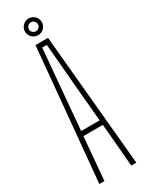

<svg xmlns="http://www.w3.org/2000/svg" viewBox="-244 -974 767 1009"><g transform="rotate(-30 140.0 -470.0)"><path d="M28 0 102.5 -800H178.5L252.5 0H222L199.5 -260H81.5L59 0ZM84.5 -289H196.5L181 -463L154.5 -771H126.5L99.5 -462.5ZM141 -838Q120.5 -838 105.2 -852.8Q90 -867.5 90 -888.5Q90 -909.5 105.2 -924.5Q120.5 -939.5 141 -939.5Q162 -939.5 177 -924.5Q192 -909.5 192 -888.5Q192 -867.5 177 -852.8Q162 -838 141 -838ZM141 -861.5Q152.5 -861.5 160.5 -869.5Q168.5 -877.5 168.5 -888.5Q168.5 -900 160.5 -908Q152.5 -916 141 -916Q130 -916 122 -908Q114 -900 114 -888.5Q114 -877.5 122 -869.5Q130 -861.5 141 -861.5Z"/></g></svg>

Font: Big Shoulders Display Thin ExtraLight
Style: Regular
Weight: 250
Version: Version 2.002